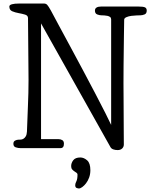

<svg xmlns="http://www.w3.org/2000/svg" viewBox="-20 -841 864 1090"><path d="M33 0ZM213 -708V-51H313Q324 -51 333.5 -45.5Q343 -40 343 -25Q343 0 323 0H97Q83 0 69.5 -4.5Q56 -9 56 -25Q56 -38 66 -43Q76 -48 85 -48Q91 -48 98.5 -48.5Q106 -49 113.5 -53.5Q121 -58 126.5 -67.5Q132 -77 133 -94Q135 -162 138.5 -237.5Q142 -313 142 -388Q142 -474 140.5 -565.5Q139 -657 139 -738Q139 -753 122.5 -758Q106 -763 86 -766.5Q66 -770 49.5 -777Q33 -784 33 -804Q33 -821 91 -821H229Q241 -821 248 -813.5Q255 -806 269 -781Q285 -751 314 -697Q343 -643 378.5 -577.5Q414 -512 451.5 -441.5Q489 -371 521.5 -309Q554 -247 578 -199.5Q602 -152 611 -132V-731Q611 -740 605 -744.5Q599 -749 590 -751Q581 -753 571.5 -753.5Q562 -754 556 -754Q545 -754 532 -759Q519 -764 519 -781Q519 -804 556 -804H762Q794 -804 803.5 -799Q813 -794 813 -781Q813 -764 800.5 -759Q788 -754 776 -754Q771 -754 756.5 -753.5Q742 -753 726 -751Q710 -749 697.5 -743.5Q685 -738 685 -729Q684 -674 683.5 -632.5Q683 -591 682.5 -551.5Q682 -512 681.5 -469Q681 -426 681 -368Q681 -335 681.5 -290Q682 -245 682 -197Q682 -149 682.5 -102.5Q683 -56 683 -21Q683 -7 673.5 2Q664 11 648 11Q634 11 623 7Q612 3 607 -6ZM384 102Q384 84 396 68.5Q408 53 436 53Q456 53 474.5 69Q493 85 493 125Q493 148 486 167Q479 186 468.5 199.5Q458 213 447 221Q436 229 428 229Q423 229 415 226Q407 223 407 210Q407 201 413.5 188.5Q420 176 420 150Q420 144 414.5 140Q409 136 402 131.5Q395 127 389.5 120.5Q384 114 384 102Z"/></svg>

Font: Life Savers
Style: Bold
Weight: 700
Designer: Pablo Impallari, Rodrigo Fuenzalida, Brenda Gallo
Foundry: Pablo Impallari, Rodrigo Fuenzalida, Brenda Gallo
Version: Version 3.001; ttfautohint (v0.95) -l 8 -r 50 -G 200 -x 14 -